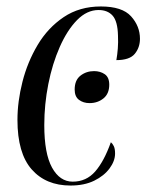

<svg xmlns="http://www.w3.org/2000/svg" viewBox="-20 -564 453 594"><path d="M198 10Q122 10 78 -40Q34 -90 34 -193Q34 -250 49.5 -311Q65 -372 96.5 -425Q128 -478 177 -511Q226 -544 292 -544Q358 -544 385.5 -513.5Q413 -483 413 -444Q413 -417 397 -397.5Q381 -378 340 -378Q343 -395 344.5 -414Q346 -433 345 -454Q344 -498 328.5 -515.5Q313 -533 285 -533Q249 -533 218.5 -502Q188 -471 165 -419Q142 -367 129.5 -304Q117 -241 117 -177Q117 -89 141 -45.5Q165 -2 205 -2Q247 -2 274.5 -33.5Q302 -65 323 -124Q328 -120 332 -112Q336 -104 336 -89Q336 -66 319 -43Q302 -20 271.5 -5Q241 10 198 10ZM257 -245Q238 -245 224.5 -255Q211 -265 211 -287Q211 -316 229 -330Q247 -344 271 -344Q290 -344 304 -334.5Q318 -325 318 -302Q318 -274 300 -259.5Q282 -245 257 -245Z"/></svg>

Font: Noto Serif Display ExtraCondensed
Style: Italic
Weight: 400
Width: 2
Italic angle: -12°
Designer: Monotype Design Team
Foundry: Monotype Imaging Inc.
Version: Version 2.009